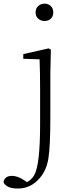

<svg xmlns="http://www.w3.org/2000/svg" viewBox="-93 -790 414 1081"><path d="M38.1 -485.4 180.7 -517.6 193.4 -510.7 190.4 -377V-127.9Q190.4 33.2 179.7 100.6Q168.9 168 132.8 210Q82 271.5 7.8 271.5Q-29.3 271.5 -49.8 260.3Q-70.3 249 -73.2 233.4Q-65.4 200.2 -25.4 200.2Q5.9 200.2 41 223.6L58.6 235.4Q84 222.7 99.6 196.3Q132.8 138.7 132.8 -91.8V-281.2Q132.8 -379.9 129.9 -456.1L38.1 -459ZM158.2 -769.5Q178.7 -769.5 192.9 -755.9Q207 -742.2 207 -720.7Q207 -698.2 193.4 -685.1Q179.7 -671.9 158.2 -671.9Q136.7 -671.9 122.1 -685.1Q107.4 -698.2 107.4 -720.7Q107.4 -742.2 122.1 -755.9Q136.7 -769.5 158.2 -769.5Z"/></svg>

Font: GenYoMin TW TTF ExtraLight
Style: Regular
Weight: 250
Version: Version 1.300